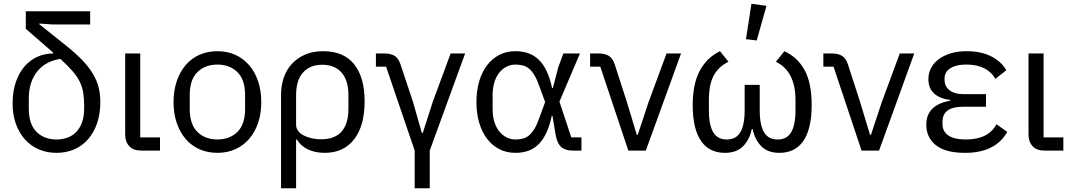

<svg xmlns="http://www.w3.org/2000/svg" viewBox="-20 -800 5694 1020"><path d="M259 -670 189 -675V-671L332 -557Q383 -516 417.5 -480Q452 -444 473.5 -408Q495 -372 504 -335.5Q513 -299 513 -259Q513 -196 496 -146Q479 -96 448 -60.5Q417 -25 374.5 -6.5Q332 12 280 12Q228 12 185 -7Q142 -26 111.5 -60.5Q81 -95 64 -143Q47 -191 47 -250Q47 -315 64.5 -365Q82 -415 111.5 -448.5Q141 -482 180 -499Q219 -516 262 -516V-521L117 -647V-740H459V-670ZM427 -241Q427 -278 422 -308Q417 -338 403.5 -366Q390 -394 365 -422.5Q340 -451 301 -487Q265 -482 234.5 -466.5Q204 -451 181.5 -425Q159 -399 146 -362Q133 -325 133 -277V-223Q133 -140 174 -99.5Q215 -59 280 -59Q312 -59 339 -69Q366 -79 385.5 -99.5Q405 -120 416 -150.5Q427 -181 427 -223Z M830 0H730Q688 0 666.5 -23.5Q645 -47 645 -85V-516H725V-70H830Z M1135 12Q1083 12 1040 -7Q997 -26 966.5 -61.5Q936 -97 919 -146.5Q902 -196 902 -258Q902 -319 919 -369Q936 -419 966.5 -454.5Q997 -490 1040 -509Q1083 -528 1135 -528Q1187 -528 1229.5 -509Q1272 -490 1303 -454.5Q1334 -419 1351 -369Q1368 -319 1368 -258Q1368 -196 1351 -146.5Q1334 -97 1303 -61.5Q1272 -26 1229.5 -7Q1187 12 1135 12ZM1135 -59Q1200 -59 1241 -99Q1282 -139 1282 -221V-295Q1282 -377 1241 -417Q1200 -457 1135 -457Q1070 -457 1029 -417Q988 -377 988 -295V-221Q988 -139 1029 -99Q1070 -59 1135 -59Z M1473 -296Q1473 -344 1487 -386Q1501 -428 1529.5 -459.5Q1558 -491 1599.5 -509.5Q1641 -528 1697 -528Q1806 -528 1861.5 -458.5Q1917 -389 1917 -262Q1917 -131 1861 -59.5Q1805 12 1705 12Q1654 12 1615.5 -6.5Q1577 -25 1557 -59H1553V200H1473ZM1685 -60Q1759 -60 1795 -101.5Q1831 -143 1831 -221V-295Q1831 -373 1794.5 -414.5Q1758 -456 1692 -456Q1626 -456 1589.5 -414.5Q1553 -373 1553 -295V-137Q1553 -119 1564 -104.5Q1575 -90 1593 -80.5Q1611 -71 1635 -65.5Q1659 -60 1685 -60Z M2183 0 2031 -446H1977V-516H2022Q2055 -516 2076 -503.5Q2097 -491 2108 -457L2174 -259L2221 -94H2226L2279 -259L2374 -516H2451L2263 0V200H2183Z M3069 0H3024Q2983 0 2961.5 -19Q2940 -38 2932 -83L2915 -184H2911Q2891 -87 2845 -37.5Q2799 12 2718 12Q2671 12 2633 -7.5Q2595 -27 2568 -62Q2541 -97 2526 -147Q2511 -197 2511 -258Q2511 -319 2526 -369Q2541 -419 2568 -454Q2595 -489 2633 -508.5Q2671 -528 2718 -528Q2798 -528 2845 -480Q2892 -432 2913 -332H2917L2946 -443L2973 -516H3061L2952 -260L3015 -70H3069ZM2718 -59Q2740 -59 2758.5 -64Q2777 -69 2792 -82Q2807 -95 2820 -117Q2833 -139 2845 -173L2876 -258L2845 -343Q2833 -377 2820 -399Q2807 -421 2792 -434Q2777 -447 2758.5 -452Q2740 -457 2718 -457Q2694 -457 2672.5 -446.5Q2651 -436 2634 -416Q2617 -396 2607 -365Q2597 -334 2597 -294V-222Q2597 -181 2607 -150.5Q2617 -120 2634 -100Q2651 -80 2672.5 -69.5Q2694 -59 2718 -59Z M3318 0 3169 -446H3115V-516H3160Q3193 -516 3214 -503.5Q3235 -491 3246 -457L3310 -259L3363 -84H3368L3426 -259L3521 -516H3598L3411 0Z M4016 -217Q4016 -172 4022.5 -142Q4029 -112 4041.5 -93.5Q4054 -75 4071.5 -67Q4089 -59 4111 -59Q4133 -59 4150.5 -67Q4168 -75 4180.5 -93.5Q4193 -112 4199.5 -142Q4206 -172 4206 -217V-269Q4206 -421 4102 -472L4147 -528Q4217 -496 4254.5 -427.5Q4292 -359 4292 -242Q4292 -175 4280 -127Q4268 -79 4245.5 -48Q4223 -17 4191.5 -2.5Q4160 12 4121 12Q4059 12 4024.5 -23Q3990 -58 3978 -115H3974Q3962 -58 3927.5 -23Q3893 12 3831 12Q3792 12 3760.5 -2.5Q3729 -17 3706.5 -48Q3684 -79 3672 -127Q3660 -175 3660 -242Q3660 -355 3698 -425Q3736 -495 3805 -528L3850 -472Q3796 -445 3771 -397.5Q3746 -350 3746 -269V-217Q3746 -172 3752.5 -142Q3759 -112 3771.5 -93.5Q3784 -75 3801.5 -67Q3819 -59 3841 -59Q3863 -59 3880.5 -67Q3898 -75 3910.5 -93.5Q3923 -112 3929.5 -142Q3936 -172 3936 -217V-349H4016ZM4000 -585 3943 -592 3972 -780 4052 -769Z M4557 0 4408 -446H4354V-516H4399Q4432 -516 4453 -503.5Q4474 -491 4485 -457L4549 -259L4602 -84H4607L4665 -259L4760 -516H4837L4650 0Z M5331 -99Q5268 12 5107 12Q5002 12 4951.5 -29Q4901 -70 4901 -137Q4901 -191 4933 -222.5Q4965 -254 5028 -265V-269Q4974 -275 4943 -303Q4912 -331 4912 -379Q4912 -411 4926 -438Q4940 -465 4966.5 -485Q4993 -505 5030.5 -516.5Q5068 -528 5116 -528Q5191 -528 5245 -501Q5299 -474 5326 -427L5268 -381Q5248 -417 5209.5 -437Q5171 -457 5115 -457Q5083 -457 5061 -451Q5039 -445 5025 -435Q5011 -425 5004.5 -412Q4998 -399 4998 -386V-374Q4998 -342 5024 -321Q5050 -300 5096 -300H5218V-233H5096Q4987 -233 4987 -153V-141Q4987 -102 5018 -80.5Q5049 -59 5112 -59Q5230 -59 5274 -140Z M5629 0H5529Q5487 0 5465.5 -23.5Q5444 -47 5444 -85V-516H5524V-70H5629Z"/></svg>

Font: IBM Plex Sans
Style: Regular
Weight: 400
Designer: Mike Abbink, Paul van der Laan, Pieter van Rosmalen
Foundry: Bold Monday
Version: Version 3.005